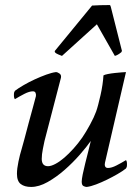

<svg xmlns="http://www.w3.org/2000/svg" viewBox="-20 -727 555 759"><path d="M339 -170Q323 -147 295.5 -115.5Q268 -84 235.5 -55.5Q203 -27 168.5 -7.5Q134 12 103 12Q77 12 62 0.5Q47 -11 47 -40Q47 -60 53 -88.5Q59 -117 65 -136Q68 -145 76 -175.5Q84 -206 93.5 -241.5Q103 -277 111.5 -307.5Q120 -338 122 -347Q123 -354 120.5 -360Q118 -366 110 -366Q96 -366 76.5 -356Q57 -346 39 -335Q35 -339 35 -351Q35 -359 36 -362Q37 -365 39 -368Q52 -378 73.5 -390.5Q95 -403 118 -413.5Q141 -424 163 -432Q185 -440 201 -442Q207 -442 215 -436.5Q223 -431 221 -420L156 -170Q154 -161 149.5 -138.5Q145 -116 145 -99Q145 -70 170 -70Q182 -70 199 -79Q216 -88 234 -103.5Q252 -119 270.5 -139.5Q289 -160 305 -183Q320 -205 336 -234.5Q352 -264 360 -286Q364 -297 368.5 -314.5Q373 -332 377.5 -351.5Q382 -371 385 -391.5Q388 -412 389 -429Q394 -432 407 -434.5Q420 -437 434.5 -438.5Q449 -440 461.5 -441Q474 -442 478 -442L395 -84Q393 -76 395.5 -69.5Q398 -63 407 -63Q421 -63 440.5 -73Q460 -83 478 -94Q482 -90 482 -78Q482 -70 481 -67Q480 -64 478 -61Q464 -50 444 -38.5Q424 -27 402.5 -16.5Q381 -6 360 2Q339 10 323 12Q317 12 310 8.5Q303 5 303 -9Q303 -18 307 -38Q311 -58 317 -81.5Q323 -105 329 -129Q335 -153 339 -170ZM414 -707Q416 -707 418 -700L462 -526Q462 -525 460 -521Q446 -509 434 -506L363 -631L225 -506Q220 -508 210 -512Q200 -516 197 -521Q196 -523 196.5 -524Q197 -525 197 -526L344 -705Q362 -706 376.5 -706.5Q391 -707 414 -707Z"/></svg>

Font: Lusitana
Style: Italic
Weight: 400
Italic angle: -12°
Designer: Ana Paula Megda
Foundry: Ana Paula Megda
Version: Version 1.000; ttfautohint (v1.1) -l 8 -r 50 -G 200 -x 14 -D